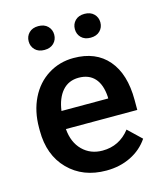

<svg xmlns="http://www.w3.org/2000/svg" viewBox="-110 -806 758 897"><g transform="rotate(-15 268.5 -358.0)"><path d="M293.5 9.8Q180.7 9.8 110.6 -61.3Q40.5 -132.3 40.5 -250.5V-265.1Q40.5 -344.2 71 -406.5Q101.6 -468.8 156.7 -503.4Q211.9 -538.1 279.8 -538.1Q387.7 -538.1 446.5 -469.2Q505.4 -400.4 505.4 -274.4V-226.6H160.2Q165.5 -161.1 203.9 -123Q242.2 -85 300.3 -85Q381.8 -85 433.1 -150.9L497.1 -89.8Q465.3 -42.5 412.4 -16.4Q359.4 9.8 293.5 9.8ZM279.3 -442.9Q230.5 -442.9 200.4 -408.7Q170.4 -374.5 162.1 -313.5H388.2V-322.3Q384.3 -381.8 356.4 -412.4Q328.6 -442.9 279.3 -442.9ZM98.1 -667Q98.1 -691.4 114.5 -708Q130.9 -724.6 159.7 -724.6Q188.5 -724.6 205.1 -708Q221.7 -691.4 221.7 -667Q221.7 -642.6 205.1 -626Q188.5 -609.4 159.7 -609.4Q130.9 -609.4 114.5 -626Q98.1 -642.6 98.1 -667ZM321.3 -666.5Q321.3 -690.9 337.6 -707.5Q354 -724.1 382.8 -724.1Q411.6 -724.1 428.2 -707.5Q444.8 -690.9 444.8 -666.5Q444.8 -642.1 428.2 -625.5Q411.6 -608.9 382.8 -608.9Q354 -608.9 337.6 -625.5Q321.3 -642.1 321.3 -666.5Z"/></g></svg>

Font: TypoPRO Roboto
Style: Regular
Weight: 500
Designer: Google
Version: Version 2.136; 2016